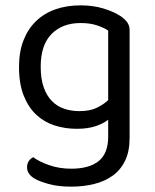

<svg xmlns="http://www.w3.org/2000/svg" viewBox="-20 -495 577 717"><path d="M384 -48Q367 -34 337.5 -24Q308 -14 267 -14Q223 -14 184 -26.5Q145 -39 115.5 -66.5Q86 -94 68.5 -138Q51 -182 51 -245Q51 -302 68 -345Q85 -388 115.5 -417Q146 -446 188 -460.5Q230 -475 281 -475Q327 -475 365.5 -463.5Q404 -452 430 -435Q445 -425 454.5 -412.5Q464 -400 464 -382V20Q464 70 447.5 104.5Q431 139 401.5 160.5Q372 182 332 192Q292 202 246 202Q195 202 159.5 191.5Q124 181 111 173Q81 156 81 130Q81 116 87.5 106.5Q94 97 104 92Q125 108 163 121.5Q201 135 246 135Q313 135 348.5 106.5Q384 78 384 15ZM276 -80Q316 -80 341.5 -92.5Q367 -105 384 -121V-381Q367 -392 341.5 -400.5Q316 -409 281 -409Q213 -409 172.5 -368Q132 -327 132 -246Q132 -201 143 -169.5Q154 -138 173.5 -118Q193 -98 219.5 -89Q246 -80 276 -80Z"/></svg>

Font: Baloo Chettan 2
Style: Regular
Weight: 400
Designer: Maithili Shingre, Unnati Kotecha and Ek Type
Foundry: Ek Type
Version: Version 1.640;hotconv 1.0.111;makeotfexe 2.5.65597; ttfautoh